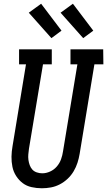

<svg xmlns="http://www.w3.org/2000/svg" viewBox="-20 -999 573 1027"><path d="M204 8Q176 8 149 2Q122 -4 101.5 -19.5Q81 -35 66.5 -57.5Q52 -80 46.5 -106.5Q41 -133 41.5 -161Q42 -189 47 -217L119 -655H82V-735H257V-655H210L135 -204Q133 -189 131.5 -174Q130 -159 132 -144Q134 -129 139 -115.5Q144 -102 153 -92Q162 -82 176.5 -77Q191 -72 206 -72Q227 -72 248 -81.5Q269 -91 284 -108.5Q299 -126 306.5 -147Q314 -168 317 -189L394 -655H357V-735H532L533 -655H485L406 -176Q402 -152 394.5 -128.5Q387 -105 374 -83Q361 -61 342 -43Q323 -25 300 -13Q277 -1 252.5 3.5Q228 8 204 8ZM425 -795 304 -931 370 -979 479 -835ZM255 -795 134 -931 200 -979 309 -835Z"/></svg>

Font: Iosevka Curly Slab Medium
Style: Italic
Weight: 500
Italic angle: -9°
Monospace: yes
Designer: Belleve Invis
Foundry: Belleve Invis
Version: Version 22.1.2; ttfautohint (v1.8.4)